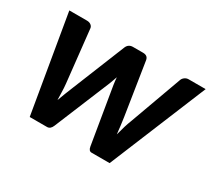

<svg xmlns="http://www.w3.org/2000/svg" viewBox="-105 -697 969 879"><g transform="rotate(30 379.5 -257.0)"><path d="M131.8 -513.2Q145 -513.2 153.6 -506.6Q162.1 -500 163.1 -490.2L192.9 -215.8Q195.3 -193.4 195.6 -172.4Q195.8 -151.4 196.8 -130.4Q204.1 -151.4 212.6 -172.4Q221.2 -193.4 230 -215.8L341.3 -491.2Q350.6 -514.2 374.5 -514.2H427.7Q453.6 -514.2 457 -491.2L500 -215.8Q503.4 -193.4 505.9 -172.4Q508.3 -151.4 510.7 -130.4Q523.9 -182.6 537.1 -215.8L636.7 -490.2Q640.1 -500 649.2 -506.6Q658.2 -513.2 669.4 -513.2H759.3L547.9 0H452.6Q437 0 433.6 -22L384.3 -318.4Q381.3 -338.4 379.9 -356.9Q376.5 -347.2 373 -337.4Q369.6 -327.6 365.7 -317.4L243.7 -22Q234.9 0 216.8 0H125.5L38.6 -513.2Z"/></g></svg>

Font: Lato-BoldItalic
Style: Bold Italic
Weight: 700
Italic angle: -7°
Designer: Lukasz Dziedzic
Foundry: tyPoland Lukasz Dziedzic
Version: Version 1.104; Western+Polish opensource